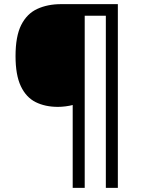

<svg xmlns="http://www.w3.org/2000/svg" viewBox="-20 -780 695 927"><path d="M549 127H491V-704H389V127H331V-273Q316 -269 296.5 -266.5Q277 -264 260 -264Q198 -264 152 -287Q106 -310 80.5 -364Q55 -418 55 -509Q55 -605 82.5 -659.5Q110 -714 160 -737Q210 -760 275 -760H549Z"/></svg>

Font: Noto Sans Hanunoo
Style: Regular
Weight: 400
Designer: Monotype Design Team
Foundry: Monotype Imaging Inc.
Version: Version 2.003; ttfautohint (v1.8.4.7-5d5b)